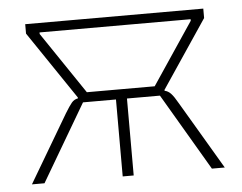

<svg xmlns="http://www.w3.org/2000/svg" viewBox="-43 -559 769 609"><g transform="rotate(-5 342.0 -254.0)"><path d="M35 0 162 -215Q176 -238 184 -247.5Q192 -257 204 -259V-262L58 -478V-508H625V-478L480 -262V-259Q491 -257 500 -247.5Q509 -238 522 -215L649 0H608L464 -245H359V0H324V-245H219L75 0ZM234 -276H450L582 -473V-478H101V-473Z"/></g></svg>

Font: IBM Plex Sans ExtraLight
Style: Regular
Weight: 250
Designer: Mike Abbink, Paul van der Laan, Pieter van Rosmalen
Foundry: Bold Monday
Version: Version 3.201